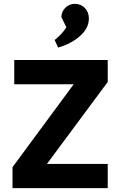

<svg xmlns="http://www.w3.org/2000/svg" viewBox="-20 -978 630 998"><path d="M45 -109 363 -540H54V-666H540V-552L224 -126H540V0H45ZM264 -770Q303 -801 325 -836L299 -889Q299 -916 319 -937Q339 -958 369 -958Q400 -958 421 -936.5Q442 -915 442 -882Q442 -831 395 -790Q348 -749 282 -731Z"/></svg>

Font: Secular One
Style: Regular
Weight: 400
Designer: Michal Sahar
Foundry: Hagilda
Version: Version 1.000